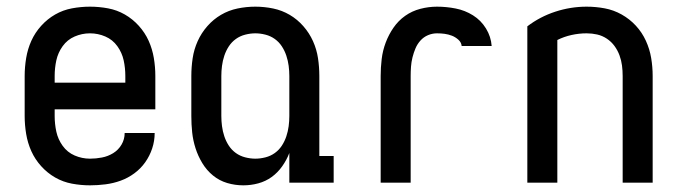

<svg xmlns="http://www.w3.org/2000/svg" viewBox="-20 -548 2040 576"><path d="M250 8Q223 8 196 3Q169 -2 145.5 -15.5Q122 -29 103.5 -49.5Q85 -70 74 -94.5Q63 -119 58.5 -146Q54 -173 54 -200V-320Q54 -347 58.5 -374Q63 -401 74 -425.5Q85 -450 103.5 -470.5Q122 -491 145.5 -504.5Q169 -518 196 -523Q223 -528 250 -528Q277 -528 304 -523Q331 -518 354.5 -504.5Q378 -491 396.5 -470.5Q415 -450 426 -425.5Q437 -401 441.5 -374Q446 -347 446 -320V-220H144V-200Q144 -176 149 -153Q154 -130 168 -110.5Q182 -91 204 -81.5Q226 -72 250 -72Q268 -72 286 -75.5Q304 -79 319.5 -88.5Q335 -98 344.5 -114Q354 -130 354 -149H444Q444 -125 436.5 -102.5Q429 -80 415.5 -61Q402 -42 383 -28Q364 -14 342 -6Q320 2 296.5 5Q273 8 250 8ZM356 -300V-320Q356 -344 351 -367Q346 -390 332 -409.5Q318 -429 296 -438.5Q274 -448 250 -448Q226 -448 204 -438.5Q182 -429 168 -409.5Q154 -390 149 -367Q144 -344 144 -320V-300Z M710 8Q685 8 661.5 1Q638 -6 619 -21.5Q600 -37 587 -58.5Q574 -80 566.5 -103.5Q559 -127 556.5 -151Q554 -175 554 -200V-320Q554 -347 558 -373.5Q562 -400 573 -424.5Q584 -449 602 -469.5Q620 -490 643 -503.5Q666 -517 692.5 -522.5Q719 -528 746 -528Q773 -528 799.5 -522.5Q826 -517 849 -503.5Q872 -490 890 -469.5Q908 -449 919 -424.5Q930 -400 934 -373.5Q938 -347 938 -320V-80H981V0H848V-89Q840 -68 826.5 -49Q813 -30 795 -17Q777 -4 755 2Q733 8 710 8ZM746 -72Q761 -72 776.5 -76Q792 -80 804.5 -89Q817 -98 825.5 -111Q834 -124 839 -139Q844 -154 846 -169.5Q848 -185 848 -200V-320Q848 -335 846 -350.5Q844 -366 839 -381Q834 -396 825.5 -409Q817 -422 804.5 -431Q792 -440 776.5 -444Q761 -448 746 -448Q731 -448 715.5 -444Q700 -440 687.5 -431Q675 -422 666.5 -409Q658 -396 653 -381Q648 -366 646 -350.5Q644 -335 644 -320V-200Q644 -185 646 -169.5Q648 -154 653 -139Q658 -124 666.5 -111Q675 -98 687.5 -89Q700 -80 715.5 -76Q731 -72 746 -72Z M1122 0V-320Q1122 -345 1125 -370.5Q1128 -396 1137 -420Q1146 -444 1160.5 -465Q1175 -486 1195.5 -500.5Q1216 -515 1241 -521.5Q1266 -528 1291 -528Q1319 -528 1347 -522.5Q1375 -517 1399 -502Q1423 -487 1438 -462.5Q1453 -438 1455 -410H1365Q1364 -421 1355 -429Q1346 -437 1335.5 -441Q1325 -445 1314 -446.5Q1303 -448 1291 -448Q1277 -448 1264 -442.5Q1251 -437 1241.5 -426.5Q1232 -416 1226.5 -403Q1221 -390 1217.5 -376Q1214 -362 1213 -348Q1212 -334 1212 -320V0Z M1562 0V-469Q1600 -498 1646 -513Q1692 -528 1740 -528Q1767 -528 1794 -523Q1821 -518 1845 -504.5Q1869 -491 1887.5 -471Q1906 -451 1917.5 -426Q1929 -401 1933.5 -374Q1938 -347 1938 -320V0H1848V-320Q1848 -336 1846 -351.5Q1844 -367 1838.5 -382Q1833 -397 1823.5 -410Q1814 -423 1800.5 -432Q1787 -441 1771.5 -444.5Q1756 -448 1740 -448Q1717 -448 1694.5 -443Q1672 -438 1652 -428V0Z"/></svg>

Font: Iosevka Bendy Medium
Style: Regular
Weight: 500
Monospace: yes
Designer: Belleve Invis
Foundry: Belleve Invis
Version: Version 30.1.2